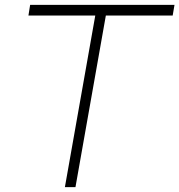

<svg xmlns="http://www.w3.org/2000/svg" viewBox="-20 -770 738 790"><path d="M690.5 -706H415.5L290.5 0H247L372 -706H97L104 -750H698Z"/></svg>

Font: Russisch Sans ExtraLight
Style: Italic
Weight: 200
Width: 4
Italic angle: -10°
Designer: Michael Sharanda (font) & Cristiano Sobral (main changes)
Foundry: Michael Sharanda
Version: Version 2.00;September 8, 2020;FontCreator 13.0.0.2681 64-bi